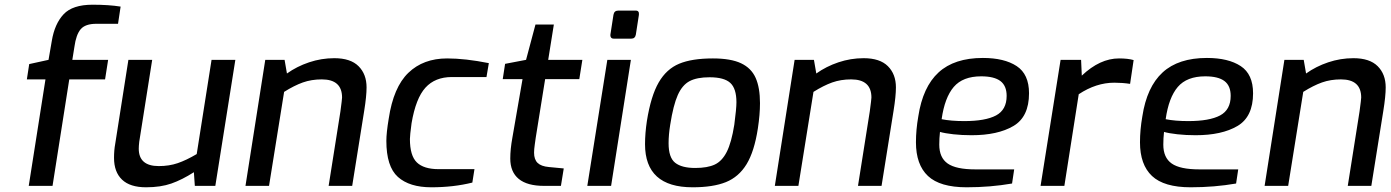

<svg xmlns="http://www.w3.org/2000/svg" viewBox="-20 -789 5904 815"><path d="M173 -452H94L104 -517L186 -535L200 -616Q212 -688 250 -728.5Q288 -769 373 -769Q442 -769 492 -761L481 -688H389Q342 -688 322.5 -665Q303 -642 296 -591L287 -535H439L426 -452H274L203 0H102Z M464 -119Q464 -151 469 -178L525 -535H626L571 -187Q569 -169 569 -158Q569 -84 654 -84Q698 -84 734.5 -96.5Q771 -109 815 -135L878 -535H979L894 0H807L803 -58Q753 -26 707.5 -10Q662 6 600 6Q532 6 498 -26.5Q464 -59 464 -119Z M1106 -535H1188L1198 -477Q1240 -507 1292 -524.5Q1344 -542 1399 -542Q1468 -542 1502 -508Q1536 -474 1536 -418Q1536 -381 1526 -319L1475 0H1375L1425 -316Q1432 -368 1432 -375Q1432 -452 1346 -452Q1302 -452 1265.5 -439Q1229 -426 1186 -399L1122 0H1022Z M1620 -191Q1620 -225 1630 -285Q1650 -419 1713.5 -480Q1777 -541 1878 -541Q1955 -541 2055 -521L2045 -462H1898Q1827 -462 1786 -417Q1745 -372 1727 -266Q1720 -214 1720 -199Q1720 -128 1749.5 -99.5Q1779 -71 1842 -71H1994L1985 -14Q1905 6 1811 6Q1718 6 1669 -38Q1620 -82 1620 -191Z M2146 -116Q2146 -156 2155 -205L2198 -453H2114L2124 -518L2213 -535L2253 -685H2331L2307 -535H2452L2439 -453H2294L2254 -204Q2253 -196 2250 -175.5Q2247 -155 2247 -141Q2247 -112 2262 -97.5Q2277 -83 2310 -80L2373 -74L2361 0H2289Q2218 0 2182 -29.5Q2146 -59 2146 -116Z M2571 -642 2584 -726Q2587 -744 2604 -744H2679Q2694 -744 2692 -726L2679 -642Q2676 -625 2660 -625H2585Q2577 -625 2573.5 -630Q2570 -635 2571 -642ZM2558 -535H2658L2574 0H2473Z M2718 -177Q2718 -223 2726 -276Q2743 -382 2776 -439Q2809 -496 2863 -518.5Q2917 -541 3006 -541Q3082 -541 3125.5 -520.5Q3169 -500 3187.5 -458.5Q3206 -417 3206 -351Q3206 -303 3197 -244Q3182 -146 3149 -92Q3116 -38 3061.5 -16Q3007 6 2920 6Q2718 6 2718 -177ZM3097 -260Q3106 -328 3106 -355Q3106 -413 3080 -437Q3054 -461 2992 -461Q2938 -461 2907 -444.5Q2876 -428 2857 -385.5Q2838 -343 2825 -260Q2818 -217 2818 -181Q2818 -120 2846 -98Q2874 -76 2931 -76Q2983 -76 3014 -90.5Q3045 -105 3065 -144.5Q3085 -184 3097 -260Z M3353 -535H3435L3445 -477Q3487 -507 3539 -524.5Q3591 -542 3646 -542Q3715 -542 3749 -508Q3783 -474 3783 -418Q3783 -381 3773 -319L3722 0H3622L3672 -316Q3679 -368 3679 -375Q3679 -452 3593 -452Q3549 -452 3512.5 -439Q3476 -426 3433 -399L3369 0H3269Z M3868 -185Q3868 -238 3878 -295Q3897 -420 3964 -481.5Q4031 -543 4152 -543Q4243 -543 4295.5 -508.5Q4348 -474 4348 -393Q4348 -293 4281.5 -254Q4215 -215 4104 -215Q4063 -215 4027 -219Q3991 -223 3970 -229Q3967 -202 3967 -175Q3967 -120 4002.5 -95Q4038 -70 4120 -70H4285L4276 -10Q4184 6 4083 6Q3970 6 3919 -42Q3868 -90 3868 -185ZM4253 -382Q4253 -425 4226.5 -445Q4200 -465 4145 -465Q4067 -465 4028.5 -420Q3990 -375 3977 -283Q4017 -275 4073 -275Q4163 -275 4208 -299Q4253 -323 4253 -382Z M4482 -535H4569L4572 -468Q4649 -541 4730 -541Q4768 -541 4792 -534L4777 -433Q4744 -438 4710 -438Q4633 -438 4559 -389L4498 0H4397Z M4819 -185Q4819 -238 4829 -295Q4848 -420 4915 -481.5Q4982 -543 5103 -543Q5194 -543 5246.5 -508.5Q5299 -474 5299 -393Q5299 -293 5232.5 -254Q5166 -215 5055 -215Q5014 -215 4978 -219Q4942 -223 4921 -229Q4918 -202 4918 -175Q4918 -120 4953.5 -95Q4989 -70 5071 -70H5236L5227 -10Q5135 6 5034 6Q4921 6 4870 -42Q4819 -90 4819 -185ZM5204 -382Q5204 -425 5177.5 -445Q5151 -465 5096 -465Q5018 -465 4979.5 -420Q4941 -375 4928 -283Q4968 -275 5024 -275Q5114 -275 5159 -299Q5204 -323 5204 -382Z M5432 -535H5514L5524 -477Q5566 -507 5618 -524.5Q5670 -542 5725 -542Q5794 -542 5828 -508Q5862 -474 5862 -418Q5862 -381 5852 -319L5801 0H5701L5751 -316Q5758 -368 5758 -375Q5758 -452 5672 -452Q5628 -452 5591.5 -439Q5555 -426 5512 -399L5448 0H5348Z"/></svg>

Font: Exo Medium
Style: Italic
Weight: 500
Italic angle: -9°
Designer: Natanael Gama
Foundry: Natanael Gama
Version: Version 1.500; ttfautohint (v1.6)